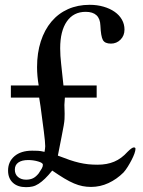

<svg xmlns="http://www.w3.org/2000/svg" viewBox="-20 -773 598 802"><path d="M383.8 -365.2H251L249 -335L250 -297.9Q250 -285.2 249.5 -275.4Q249 -265.6 246.1 -248.5Q243.2 -231.4 237.3 -202.1Q231.4 -172.9 221.7 -123Q249 -112.3 270.5 -105Q292 -97.7 311 -93.3Q330.1 -88.9 348.6 -86.9Q367.2 -85 387.7 -85Q426.8 -85 457 -97.7Q487.3 -110.4 512.7 -138.7Q531.2 -157.2 539.1 -157.2Q545.9 -157.2 545.9 -151.4Q545.9 -143.6 541.5 -131.3Q537.1 -119.1 529.8 -105Q522.5 -90.8 513.7 -76.7Q504.9 -62.5 496.1 -52.7Q467.8 -24.4 433.1 -8.3Q398.4 7.8 360.4 7.8Q341.8 7.8 324.7 4.4Q307.6 1 289.1 -6.8Q270.5 -14.6 248.5 -27.8Q226.6 -41 198.2 -60.5Q181.6 -40 168 -26.9Q154.3 -13.7 141.6 -5.4Q128.9 2.9 116.2 5.9Q103.5 8.8 88.9 8.8Q53.7 8.8 33.7 -9.8Q13.7 -28.3 13.7 -60.5Q13.7 -97.7 40.5 -120.6Q67.4 -143.6 114.3 -143.6Q127.9 -143.6 138.7 -143.1Q149.4 -142.6 166 -138.7Q167 -145.5 168 -151.4Q168.9 -157.2 168.9 -162.1Q168.9 -178.7 163.1 -224.1Q157.2 -269.5 149.4 -328.1L143.6 -365.2H25.4V-416H141.6Q134.8 -456.1 134.8 -492.2Q134.8 -551.8 150.4 -600.1Q166 -648.4 194.8 -682.6Q223.6 -716.8 264.2 -734.9Q304.7 -752.9 354.5 -752.9Q385.7 -752.9 412.6 -745.1Q439.5 -737.3 459 -723.6Q478.5 -710 489.3 -690.9Q500 -671.9 500 -649.4Q500 -624 483.4 -607.4Q466.8 -590.8 443.4 -590.8Q418 -590.8 409.7 -606Q401.4 -621.1 399.4 -666Q397.5 -723.6 337.9 -723.6Q287.1 -723.6 259.3 -683.6Q231.4 -643.6 231.4 -571.3Q231.4 -554.7 232.4 -539.6Q233.4 -524.4 235.4 -506.3Q237.3 -488.3 239.7 -466.3Q242.2 -444.3 245.1 -416H383.8ZM97.7 -104.5Q71.3 -104.5 56.6 -94.2Q42 -84 42 -64.5Q42 -44.9 55.2 -33.7Q68.4 -22.5 88.9 -22.5Q105.5 -22.5 117.7 -28.3Q129.9 -34.2 141.6 -48.8Q149.4 -60.5 154.3 -68.8Q159.2 -77.1 159.2 -85Q159.2 -92.8 139.2 -98.6Q119.1 -104.5 97.7 -104.5Z"/></svg>

Font: Jomolhari
Style: Regular
Weight: 400
Designer: Christopher J. Fynn
Foundry: Christopher  J.  Fynn (Karma Drubgy¸ Tenzin).
Version: Version alpha 0.003c 2006